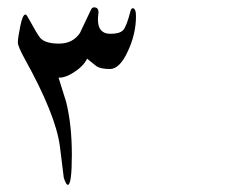

<svg xmlns="http://www.w3.org/2000/svg" viewBox="-20 -519 663 535"><path d="M358.9 -473.6Q358.9 -424.3 335.9 -375.5Q313.5 -326.7 286.1 -326.7Q258.8 -326.7 247.1 -335.9Q235.4 -345.2 222.7 -355.5Q212.9 -335 186.5 -317.9Q163.1 -302.7 146.5 -302.7H143.1Q153.3 -269.5 164.1 -235.8Q180.2 -171.9 180.2 -87.9Q180.2 -3.9 168.9 -3.9Q164.1 -3.9 157.7 -23.9Q154.8 -48.8 147 -110.4Q135.7 -199.2 48.3 -356Q29.8 -390.1 29.8 -400.4V-401.9Q29.8 -412.6 36.4 -445.6Q43 -478.5 50.8 -478.5Q53.7 -478.5 56.2 -473.6Q85.4 -420.4 92.3 -413.1Q106.4 -397.5 144.5 -397.5Q182.6 -397.5 202.6 -426.8Q218.3 -460 233.9 -492.7Q236.8 -498.5 242.2 -498.5Q254.4 -498.5 254.4 -484.9Q254.4 -481.9 253.9 -478.5Q252.9 -471.2 252.9 -464.4Q252.9 -424.8 287.6 -424.8Q313 -424.8 322.8 -434.6Q332.5 -444.3 344.2 -490.2Q346.7 -496.1 349.6 -496.1Q358.9 -496.1 358.9 -473.6Z"/></svg>

Font: DimaThulth2
Style: Regular
Weight: 400
Designer: R.Balvardi
Foundry: R.Balvardi (R.Balvardi@gmail.com)
Version: Version 1.00;November 13, 2018;FontCreator 11.5.0.2427 64-bi